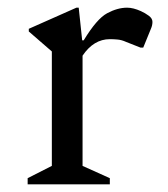

<svg xmlns="http://www.w3.org/2000/svg" viewBox="-20 -480 437 500"><path d="M52 0V-16L115 -48V-346L55 -398V-405L179 -460H185L194 -375H198Q232 -431 259 -445.5Q286 -460 311 -460Q327 -460 347 -451Q358 -446 367.5 -439Q377 -432 377 -423Q377 -414 373 -405L353 -356H346L308 -371Q297 -376 286.5 -377Q276 -378 266 -378Q224 -378 195 -335V-48L266 -16V0Z"/></svg>

Font: Spectral
Style: Regular
Weight: 400
Designer: Jean-Baptiste Levee
Foundry: Production Type
Version: Version 1.002